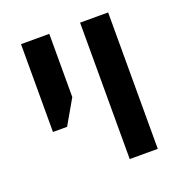

<svg xmlns="http://www.w3.org/2000/svg" viewBox="-112 -695 745 791"><g transform="rotate(-20 260.5 -299.0)"><path d="M324 0H447V-598H324ZM65 -213H127L189 -321V-598H65Z"/></g></svg>

Font: Noto Sans Hebrew SemiCondensed Semi
Style: Regular
Weight: 600
Width: 4
Designer: Monotype Design Team
Foundry: Monotype Imaging Inc.
Version: Version 1.902